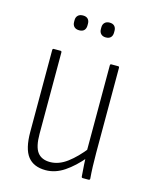

<svg xmlns="http://www.w3.org/2000/svg" viewBox="-102 -713 622 789"><g transform="rotate(15 209.0 -319.0)"><path d="M168 8Q117 8 92 -24Q67 -56 67 -128V-476Q67 -482 72 -482H101Q106 -482 106 -476V-130Q106 -75 123.5 -52Q141 -29 177 -29Q214 -29 249.5 -55.5Q285 -82 320 -127L322 -87Q285 -43 247 -17.5Q209 8 168 8ZM325 0Q319 0 319 -6Q317 -29 315.5 -54.5Q314 -80 314 -99L312 -109V-476Q312 -482 317 -482H346Q351 -482 351 -476V-115Q351 -83 352 -56Q353 -29 355 -6Q355 0 349 0ZM153 -583Q139 -583 131.5 -590.5Q124 -598 124 -611V-619Q124 -631 131.5 -638.5Q139 -646 153 -646Q167 -646 174 -638.5Q181 -631 181 -619V-611Q181 -598 174 -590.5Q167 -583 153 -583ZM266 -583Q253 -583 245.5 -590.5Q238 -598 238 -611V-619Q238 -631 245.5 -638.5Q253 -646 266 -646Q280 -646 287 -638.5Q294 -631 294 -619V-611Q294 -598 287 -590.5Q280 -583 266 -583Z"/></g></svg>

Font: Sofia Sans Condensed ExtraLight
Style: Regular
Weight: 250
Version: Version 4.100